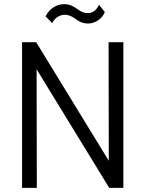

<svg xmlns="http://www.w3.org/2000/svg" viewBox="-20 -903 699 923"><path d="M292 -832C311 -832 328 -823 342 -813C357 -802 373 -790 404 -790C436 -790 470 -811 484 -845L456 -880C442 -851 424 -840 402 -840C379 -840 366 -850 351 -860C336 -870 319 -883 288 -883C252 -883 217 -861 199 -824L231 -792C242 -815 265 -832 292 -832ZM502 -700 503 -130 154 -700H86V0H157L156 -570L505 0H573V-700Z"/></svg>

Font: Arthouse Owned
Style: Regular
Weight: 400
Designer: Jeremy Tribby
Foundry: Tribby Type
Version: Version 1.000;PS 001.000;hotconv 1.0.88;makeotf.lib2.5.64775